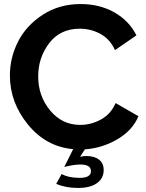

<svg xmlns="http://www.w3.org/2000/svg" viewBox="-20 -734 724 950"><path d="M258 176 285 127Q319 146 374 146Q430 146 430 113Q430 80 378 80Q346 80 298 92L342 4Q208 -8 118.5 -117.5Q29 -227 29 -360Q29 -449 69.5 -528.5Q110 -608 191.5 -661Q273 -714 379 -714Q474 -714 547 -672Q620 -630 655 -559L549 -486Q524 -541 476.5 -566.5Q429 -592 375 -592Q278 -592 223.5 -520.5Q169 -449 169 -356Q169 -259 228 -187.5Q287 -116 377 -116Q431 -116 480 -143Q529 -170 552 -224L665 -159Q636 -89 561 -45Q486 -1 400 5L376 42Q388 38 408 38Q446 38 469.5 55.5Q493 73 493 108Q493 148 460 172Q427 196 365 196Q307 196 258 176Z"/></svg>

Font: Raleway
Style: Bold
Weight: 700
Designer: Matt McInerney, Pablo Impallari, Rodrigo Fuenzalida
Foundry: Matt McInerney, Pablo Impallari, Rodrigo Fuenzalida
Version: Version 3.000